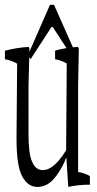

<svg xmlns="http://www.w3.org/2000/svg" viewBox="-27 -779 400 790"><path d="M41 -208V-214.8Q42 -370.6 43.5 -517.1Q18.6 -531.2 -6.8 -535.2Q-6.8 -557.6 -6.8 -570.3Q41.5 -583 89.4 -585.9Q91.8 -587.4 94.2 -578.6Q92.3 -506.8 90.3 -424.8Q90.3 -330.1 90.3 -225.6Q90.3 -146.5 105 -113.8Q119.6 -79.1 148.9 -79.1Q166.5 -79.1 183.6 -90.3Q213.9 -109.9 245.1 -160.6Q246.1 -344.2 247.6 -518.1Q222.7 -531.7 199.7 -535.2Q199.7 -557.6 199.7 -570.8Q245.1 -583.5 292 -585.9Q294.4 -586.9 297.4 -578.6Q295.9 -506.8 294.4 -424.8Q294.4 -252.9 294.4 -71.3Q318.8 -67.9 342.8 -54.7Q342.8 -42 342.8 -19Q340.8 -19 338.4 -19Q296.4 -19 253.9 -10.3Q250 -74.7 246.1 -129.9Q242.2 -126.5 238.3 -112.8Q222.2 -78.6 205.1 -56.2Q185.5 -29.8 166.3 -19.8Q147 -9.8 127 -9.8Q87.9 -9.8 64.5 -53Q41 -96.2 41 -208ZM187.5 -671.9 98.6 -535.2 88.4 -553.2 178.7 -759.3H195.3L286.6 -553.2L276.4 -535.2Z"/></svg>

Font: Scarab Serif
Style: Condensed-Light
Weight: 300
Designer: John Roberts
Foundry: Scarab
Version: 1.0